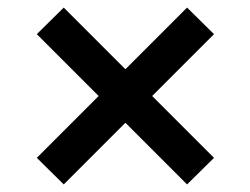

<svg xmlns="http://www.w3.org/2000/svg" viewBox="-20 -600 660 506"><path d="M77 -184 473 -580 544 -510 148 -114ZM77 -510 148 -580 544 -184 473 -114Z"/></svg>

Font: Bounded
Style: Regular
Weight: 400
Designer: Vlad Churkin
Version: Version 1.0